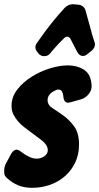

<svg xmlns="http://www.w3.org/2000/svg" viewBox="-42 -889 473 916"><path d="M198 -635Q187 -621 169 -621Q154 -621 143 -632L137 -640Q127 -650 127 -664Q127 -674 134 -684L147 -702Q201 -780 266 -851Q283 -869 308 -869L312 -868H320Q322 -867 330 -867Q343 -866 353 -858.5Q363 -851 366 -839L394 -738Q395 -733 396 -728.5Q397 -724 399 -719L408 -691Q411 -684 411 -677Q411 -660 394 -646L375 -631Q365 -622 353 -622Q337 -622 326 -642L295 -702Q289 -714 279 -714Q271 -714 264 -707L241 -684Q230 -672 220 -661Q210 -650 201 -639ZM260 -431Q259 -442 254 -452Q249 -462 235 -462Q230 -462 219 -456Q205 -450 195 -438.5Q185 -427 185 -411Q185 -388 208.5 -373Q232 -358 260 -338Q288 -318 311.5 -286.5Q335 -255 335 -199Q335 -152 317 -114Q299 -76 268.5 -49Q238 -22 197.5 -7.5Q157 7 111 7Q73 7 44.5 -5Q16 -17 -7 -38Q-21 -50 -21.5 -61.5Q-22 -73 -22 -74Q-22 -95 -12 -112L10 -153Q22 -175 37 -175Q46 -175 60 -164Q76 -151 96 -141.5Q116 -132 133 -132Q152 -132 169 -143Q186 -155 186 -172Q186 -184 179 -196Q172 -208 154 -222L106 -258Q91 -269 74.5 -281.5Q58 -294 44.5 -309.5Q31 -325 22 -343Q13 -361 13 -383Q13 -427 41 -462.5Q69 -498 110 -523.5Q151 -549 197 -563Q243 -577 280 -577Q328 -577 360.5 -555Q393 -533 395 -479V-475Q394 -455 379 -437.5Q364 -420 341 -414L294 -401Q286 -399 283 -399Q262 -399 260 -431Z"/></svg>

Font: Bangerz 2
Style: Regular
Weight: 400
Designer: vernon adams
Foundry: Vernon Adams
Version: Version 2.10;December 28, 2023;FontCreator 13.0.0.2683 64-bi